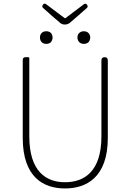

<svg xmlns="http://www.w3.org/2000/svg" viewBox="-20 -1048 734 1081"><path d="M108 -499V-272C108 -47 228 13 346 13C464 13 587 -47 587 -272V-708C587 -720 581 -726 569 -726C557 -726 551 -720 551 -708V-280C551 -81 453 -22 346 -22C241 -22 145 -81 145 -280V-720C145 -724 143 -726 139 -726H126H123C114 -726 108 -720 108 -711ZM420 -960 469 -1003C475 -1009 475 -1014 470 -1021C465 -1028 459 -1029 452 -1024L349 -946H344L240 -1024C233 -1029 227 -1029 222 -1022C217 -1015 216 -1008 223 -1003L271 -960L320 -918C326 -913 335 -910 343 -910H347C357 -910 367 -914 375 -921ZM266 -863C260 -869 251 -872 240 -872C220 -872 205 -859 205 -837C205 -814 220 -801 240 -801C251 -801 260 -804 266 -810C272 -817 276 -826 276 -837C276 -848 272 -857 266 -863ZM427 -810C433 -804 442 -801 452 -801C462 -801 471 -804 478 -810C484 -817 488 -826 488 -837C488 -859 472 -872 452 -872C432 -872 416 -859 416 -837C416 -826 420 -817 427 -810Z"/></svg>

Font: GenSenRounded2 TW EL
Style: Regular
Weight: 250
Version: Version 2.100;PS 2.1;hotconv 16.6.51;makeotf.lib2.5.65220 DE